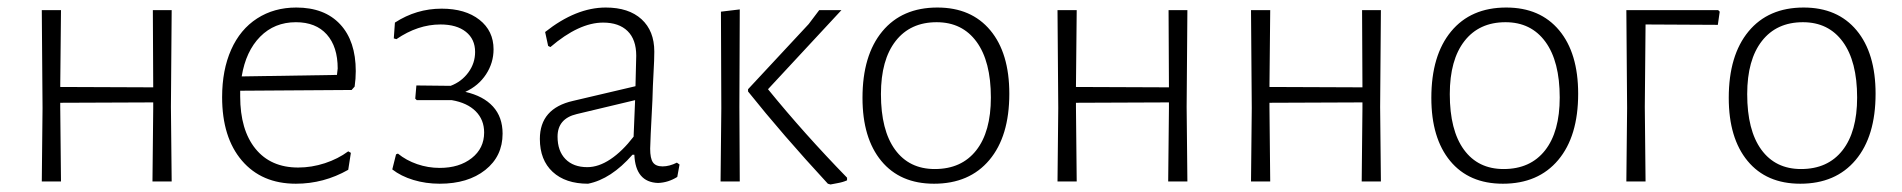

<svg xmlns="http://www.w3.org/2000/svg" viewBox="-20 -482 5052 510"><path d="M385 0 387 -195V-210L140 -209V-198L142 0H91L93 -195L91 -455H142L140 -251L387 -250L386 -455H436L434 -198L436 0Z M925 -293Q925 -273 922 -252L914 -243L618 -241V-226Q618 -137 658.5 -87Q699 -37 772 -37Q808 -37 843 -48.5Q878 -60 905 -80L912 -76L905 -31Q840 6 766 6Q675 6 622.5 -55.5Q570 -117 570 -224Q570 -296 594 -350Q618 -404 663 -433Q708 -462 767 -462Q842 -462 883.5 -417.5Q925 -373 925 -293ZM766 -423Q709 -423 671 -384.5Q633 -346 622 -279L875 -283L877 -300Q877 -358 848 -390.5Q819 -423 766 -423Z M1315 -127Q1315 -67 1269 -30.5Q1223 6 1148 6Q1111 6 1078 -4Q1045 -14 1022 -32L1032 -72L1037 -74Q1059 -56 1088 -46Q1117 -36 1148 -36Q1200 -36 1233 -62Q1266 -88 1266 -130Q1266 -164 1243.5 -186.5Q1221 -209 1180 -216H1087L1083 -220L1086 -255L1177 -254Q1206 -265 1224 -289.5Q1242 -314 1242 -344Q1242 -378 1217.5 -397.5Q1193 -417 1150 -417Q1090 -417 1033 -378L1026 -380L1029 -422Q1086 -459 1153 -459Q1216 -459 1253.5 -429.5Q1291 -400 1291 -351Q1291 -315 1271 -284.5Q1251 -254 1216 -238Q1264 -227 1289.5 -199Q1315 -171 1315 -127Z M1718 -345Q1718 -324 1716 -289.5Q1714 -255 1713 -216Q1707 -102 1707 -87Q1707 -61 1714.5 -50.5Q1722 -40 1740 -40Q1758 -40 1778 -50L1785 -45L1779 -12Q1755 3 1728 4Q1668 2 1665 -71H1660Q1603 -6 1542 6Q1482 6 1448 -25.5Q1414 -57 1414 -113Q1414 -194 1502 -214L1668 -253L1670 -334Q1670 -377 1647 -399.5Q1624 -422 1582 -422Q1518 -422 1442 -357L1436 -360L1428 -397Q1510 -462 1589 -462Q1650 -462 1684 -431Q1718 -400 1718 -345ZM1461 -119Q1461 -81 1482 -59.5Q1503 -38 1540 -38Q1570 -38 1601.5 -59Q1633 -80 1663 -119L1667 -216L1512 -179Q1461 -167 1461 -119Z M1945 -457 1944 -198 1945 0H1894L1896 -195L1895 -451ZM2230 -10V-3Q2219 2 2204.5 4.5Q2190 7 2186 8L2179 6Q2058 -125 1967 -239V-245L2128 -418L2156 -455H2215L2020 -245Q2116 -127 2230 -10Z M2661 -233Q2661 -120 2608 -57Q2555 6 2461 6Q2371 6 2321 -54.5Q2271 -115 2271 -222Q2271 -335 2323.5 -398.5Q2376 -462 2470 -462Q2560 -462 2610.5 -401.5Q2661 -341 2661 -233ZM2320 -232Q2320 -136 2357.5 -84.5Q2395 -33 2463 -33Q2534 -33 2573 -82.5Q2612 -132 2612 -223Q2612 -319 2574 -371Q2536 -423 2468 -423Q2398 -423 2359 -373Q2320 -323 2320 -232Z M3083 0 3085 -195V-210L2838 -209V-198L2840 0H2789L2791 -195L2789 -455H2840L2838 -251L3085 -250L3084 -455H3134L3132 -198L3134 0Z M3597 0 3599 -195V-210L3352 -209V-198L3354 0H3303L3305 -195L3303 -455H3354L3352 -251L3599 -250L3598 -455H3648L3646 -198L3648 0Z M4172 -233Q4172 -120 4119 -57Q4066 6 3972 6Q3882 6 3832 -54.5Q3782 -115 3782 -222Q3782 -335 3834.5 -398.5Q3887 -462 3981 -462Q4071 -462 4121.5 -401.5Q4172 -341 4172 -233ZM3831 -232Q3831 -136 3868.5 -84.5Q3906 -33 3974 -33Q4045 -33 4084 -82.5Q4123 -132 4123 -223Q4123 -319 4085 -371Q4047 -423 3979 -423Q3909 -423 3870 -373Q3831 -323 3831 -232Z M4351 -417 4349 -198 4351 0H4300L4302 -195L4300 -455H4544L4548 -451L4543 -416Z M4962 -233Q4962 -120 4909 -57Q4856 6 4762 6Q4672 6 4622 -54.5Q4572 -115 4572 -222Q4572 -335 4624.5 -398.5Q4677 -462 4771 -462Q4861 -462 4911.5 -401.5Q4962 -341 4962 -233ZM4621 -232Q4621 -136 4658.5 -84.5Q4696 -33 4764 -33Q4835 -33 4874 -82.5Q4913 -132 4913 -223Q4913 -319 4875 -371Q4837 -423 4769 -423Q4699 -423 4660 -373Q4621 -323 4621 -232Z"/></svg>

Font: t
Style: Regular
Weight: 300
Designer: Juan Pablo del Peral
Foundry: Huerta Tipografica
Version: Version 2.004; ttfautohint (v1.8.1)